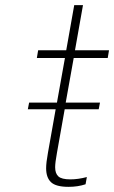

<svg xmlns="http://www.w3.org/2000/svg" viewBox="-20 -720 443 745"><path d="M266 -495 235 -322H368L363 -296H231L201 -127Q194 -89 194 -71Q194 -47 206.5 -35.5Q219 -24 253 -24Q283 -24 317 -33L312 -5Q282 5 246 5Q197 5 178 -13Q159 -31 159 -67Q159 -89 166 -127L196 -296H88L93 -322H201L232 -495H123L128 -525H237L268 -700H302L271 -525H403L398 -495Z"/></svg>

Font: Be Vietnam Thin
Style: Italic
Weight: 250
Italic angle: -9°
Designer: Gabriel Lam
Foundry: TypeRant
Version: Version 3.000